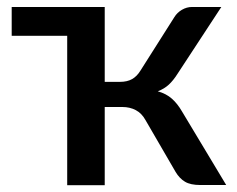

<svg xmlns="http://www.w3.org/2000/svg" viewBox="-20 -530 678 550"><path d="M628 0H554Q525.5 0 509.8 -9.5Q494 -19 483 -37.5L396.5 -186.5Q386 -205.5 369 -214.5Q352 -223.5 330.5 -223.5H280V0.5H172.5V-427.5H13.5V-510H280V-295.5H323.5Q344.5 -295.5 358.5 -303.5Q372.5 -311.5 382.5 -328L479.5 -481Q487.5 -494 501.2 -502Q515 -510 530 -510H614L488.5 -318.5Q476.5 -299.5 463.5 -287.5Q450.5 -275.5 432 -268.5Q456.5 -261.5 472.5 -247.2Q488.5 -233 501.5 -210.5Z"/></svg>

Font: Lato SemiBold
Style: Regular
Weight: 600
Designer: Lukasz Dziedzic with Adam Twardoch and Botio Nikoltchev
Foundry: tyPoland Lukasz Dziedzic
Version: Version 2.015; 2015-08-06; http://www.latofonts.com/